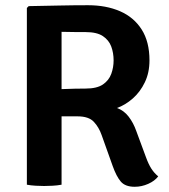

<svg xmlns="http://www.w3.org/2000/svg" viewBox="-20 -708 648 736"><path d="M553 -476.5Q553 -429.5 535.2 -392.5Q517.5 -355.5 489 -330.5Q460.5 -305.5 428.5 -294Q455 -284.5 473.2 -260.8Q491.5 -237 502.5 -205.5L539.5 -105.5Q549 -79 560.2 -61.5Q571.5 -44 586.5 -32Q573.5 -14.5 548.2 -3.2Q523 8 496.5 8Q460 8 443 -12Q426 -32 412 -71.5L369.5 -190.5Q359 -220.5 339.5 -241.2Q320 -262 277 -262H161.5V-364Q182 -365 210.8 -366.2Q239.5 -367.5 266.5 -368Q293.5 -368.5 308 -368.5Q351.5 -368.5 374.5 -384.2Q397.5 -400 406.5 -424.8Q415.5 -449.5 415.5 -476.5Q415.5 -505 406.5 -529.5Q397.5 -554 374.5 -569.5Q351.5 -585 308 -585Q290 -585 265 -585.2Q240 -585.5 216 -586V0Q200 3 181.8 4Q163.5 5 149 5Q136.5 5 117.5 4Q98.5 3 83 0V-677.5L90 -684.5Q150 -685.5 206.8 -686.8Q263.5 -688 317.5 -688Q387 -688 440 -665Q493 -642 523 -595Q553 -548 553 -476.5Z"/></svg>

Font: Signika SemiBold
Style: Regular
Weight: 600
Designer: Anna Giedry
Foundry: Anna Giedry
Version: Version 2.001